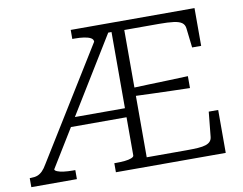

<svg xmlns="http://www.w3.org/2000/svg" viewBox="-77 -816 1166 921"><g transform="rotate(-10 506.0 -355.0)"><path d="M241 -295H528L537 -251H221ZM553 -384Q600 -386 646.5 -387.5Q693 -389 740.5 -390.5Q788 -392 836 -394V-336Q790 -337 743 -338.5Q696 -340 648.5 -341.5Q601 -343 553 -345ZM416 0V-44H426Q448 -44 467.5 -46Q487 -48 499.5 -53Q512 -58 512 -65V-666H496L127 -65Q127 -59 139 -54Q151 -49 170.5 -46.5Q190 -44 214 -44H226V0H4V-44H9Q29 -44 42 -49Q55 -54 66.5 -65.5Q78 -77 90 -98L422 -635Q422 -647 410 -653.5Q398 -660 378 -663Q358 -666 333 -666H321V-710H924V-526H880L869 -621Q867 -639 854 -648.5Q841 -658 814 -661.5Q787 -665 744 -665H574V-45H768Q800 -45 823.5 -46.5Q847 -48 862 -53Q877 -58 884.5 -67Q892 -76 893 -89L905 -209H951V0Z"/></g></svg>

Font: Roboto Serif 20pt ExtraLight
Style: Regular
Weight: 250
Version: Version 1.008